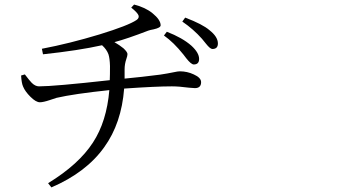

<svg xmlns="http://www.w3.org/2000/svg" viewBox="-20 -773 1540 848"><path d="M207 54.7 192.4 36.1Q328.1 -46.9 390.6 -143.6Q451.2 -236.3 462.9 -375Q305.7 -358.4 229.5 -340.8Q218.8 -337.9 200.2 -331.1Q170.9 -321.3 156.2 -321.3Q138.7 -321.3 114.3 -345.7Q90.8 -369.1 82 -390.6Q75.2 -405.3 73.2 -439.5L89.8 -444.3Q110.4 -417 120.1 -407.2Q135.7 -391.6 152.3 -391.6Q218.8 -391.6 464.8 -418.9Q465.8 -439.5 465.8 -481.4Q464.8 -515.6 459 -533.2Q451.2 -554.7 430.7 -573.2Q326.2 -549.8 169.9 -533.2L165 -557.6Q288.1 -581.1 419.9 -621.1Q546.9 -660.2 583 -684.6Q595.7 -693.4 591.8 -705.1Q586.9 -717.8 559.6 -739.3L572.3 -752.9Q622.1 -740.2 653.3 -714.8Q689.5 -685.5 689.5 -661.1Q689.5 -650.4 659.2 -643.6Q642.6 -640.6 634.8 -637.7Q541 -601.6 485.4 -586.9Q508.8 -573.2 525.4 -559.6Q543 -543 543 -534.2Q543 -526.4 538.1 -512.7Q530.3 -490.2 530.3 -466.8Q530.3 -446.3 530.3 -425.8Q603.5 -432.6 687.5 -443.4Q719.7 -448.2 748 -454.1Q765.6 -458 774.4 -458Q806.6 -458 835.9 -444.3Q868.2 -429.7 868.2 -410.2Q868.2 -383.8 840.8 -383.8Q835 -383.8 814.5 -385.7Q770.5 -391.6 739.3 -391.6Q668.9 -391.6 528.3 -381.8Q516.6 -228.5 440.4 -123Q361.3 -11.7 207 54.7ZM835.9 -488.3Q824.2 -488.3 802.7 -515.6Q794.9 -526.4 790 -532.2Q747.1 -585.9 704.1 -616.2L716.8 -632.8Q785.2 -606.4 825.2 -571.3Q859.4 -540 859.4 -512.7Q859.4 -488.3 835.9 -488.3ZM918 -556.6Q908.2 -556.6 889.6 -580.1Q878.9 -593.8 872.1 -601.6Q834 -644.5 785.2 -677.7L797.9 -695.3Q875 -666 905.3 -639.6Q942.4 -610.4 942.4 -581.1Q942.4 -556.6 918 -556.6Z"/></svg>

Font: Bpmf Zihi Box R
Style: R
Weight: 400
Foundry: But Ko
Version: Version 1.320